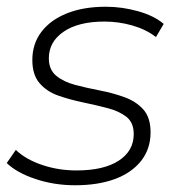

<svg xmlns="http://www.w3.org/2000/svg" viewBox="-27 -546 525 570"><path d="M196 4Q134 4 78.5 -14.5Q23 -33 -7 -62L20 -101Q49 -73 97.5 -56.5Q146 -40 200 -40Q281 -40 325.5 -69Q370 -98 370 -148Q370 -182 348.5 -199Q327 -216 292.5 -225Q258 -234 219.5 -242Q181 -250 146.5 -262Q112 -274 90.5 -299Q69 -324 69 -368Q69 -416 96 -451.5Q123 -487 172 -506.5Q221 -526 287 -526Q336 -526 383.5 -512.5Q431 -499 459 -475L436 -436Q406 -459 365.5 -470.5Q325 -482 283 -482Q206 -482 162 -452Q118 -422 118 -373Q118 -339 140 -321Q162 -303 196 -294Q230 -285 269 -277.5Q308 -270 342.5 -257.5Q377 -245 398.5 -221Q420 -197 420 -153Q420 -104 392 -68.5Q364 -33 314 -14.5Q264 4 196 4Z"/></svg>

Font: Montserrat Thin Light
Style: Italic
Weight: 300
Italic angle: -11.3°
Version: Version 9.000